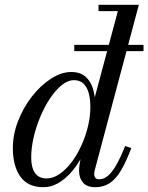

<svg xmlns="http://www.w3.org/2000/svg" viewBox="-20 -770 618 800"><path d="M289.5 -557V-583H578V-557ZM377.5 10Q342.5 10 326 -9Q309.5 -28 309.5 -58Q309.5 -62 309.8 -69.5Q310 -77 311.5 -85L327 -172L362.5 -254L361.5 -314.5L471 -723.5H390.5V-750H558.5L374.5 -60Q372.5 -52 372.5 -44Q372.5 -36 377 -29.5Q381.5 -23 393 -23Q412.5 -23 429.8 -37.5Q447 -52 464.5 -82.5Q482 -113 501.5 -161.5L527 -153Q505.5 -95.5 484 -59.5Q462.5 -23.5 436.8 -6.8Q411 10 377.5 10ZM160.5 10Q96 10 64.8 -34.2Q33.5 -78.5 33.5 -152.5Q33.5 -210 55.5 -266.2Q77.5 -322.5 113.5 -368.5Q149.5 -414.5 192.5 -442.2Q235.5 -470 277 -470Q314 -470 336 -450.8Q358 -431.5 367.8 -399Q377.5 -366.5 377.5 -326Q377.5 -291 370 -252.5Q362.5 -214 348.2 -176.5Q334 -139 314.5 -105.2Q295 -71.5 270.8 -45.8Q246.5 -20 218.8 -5Q191 10 160.5 10ZM174 -26.5Q201 -26.5 227.5 -44.5Q254 -62.5 277.2 -92.8Q300.5 -123 318.2 -161.8Q336 -200.5 346.2 -242.2Q356.5 -284 356.5 -324Q356.5 -359.5 349 -384.5Q341.5 -409.5 326.5 -422.8Q311.5 -436 288.5 -436Q262.5 -436 237 -415.2Q211.5 -394.5 188.5 -360Q165.5 -325.5 147.8 -283.2Q130 -241 120 -197Q110 -153 110 -114Q110 -71.5 126 -49Q142 -26.5 174 -26.5Z"/></svg>

Font: Bodoni Moda 9pt
Style: Italic
Weight: 400
Italic angle: -13°
Designer: Owen Earl
Foundry: indestructible type
Version: Version 2.005